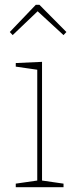

<svg xmlns="http://www.w3.org/2000/svg" viewBox="-20 -784 318 804"><path d="M33 -637 21 -650 130 -764H145L258 -650L246 -637L133 -741H142ZM156 -21 149 -29 246 -15V0H46V-15L143 -29L136 -21V-499L143 -491L46 -505V-520L156 -525Z"/></svg>

Font: Bitter Thin
Style: Regular
Weight: 100
Designer: Sol Matas, and Bitter project Authors
Foundry: Sol Matas
Version: Version 2.002